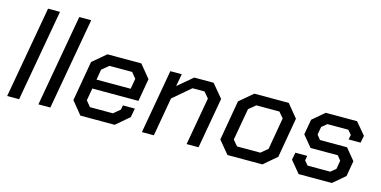

<svg xmlns="http://www.w3.org/2000/svg" viewBox="-70 -1079 2868 1444"><g transform="rotate(15 1363.5 -357.0)"><path d="M158 -714H251L124 0H31Z M401 -714H494L367 0H274Z M520 -99 574 -410 678 -498H942L1025 -397L994 -220H635L618 -124L654 -80H833L884 -123L890 -157H983L970 -87L868 0H601ZM914 -293 928 -374 892 -418H715L662 -374L648 -293Z M1168 -498H1257L1239 -401L1354 -498H1505L1591 -395L1521 0H1428L1494 -372L1456 -417H1362L1226 -301L1173 0H1080Z M1664 -99 1718 -410 1822 -498H2090L2173 -397L2119 -86L2018 0H1746ZM1980 -81 2033 -125 2076 -373 2039 -417H1859L1806 -373L1762 -125L1799 -81Z M2224 -92 2235 -149H2327L2321 -112L2349 -79H2525L2565 -112L2576 -178L2548 -213H2336L2264 -300L2285 -419L2378 -498H2622L2700 -405L2689 -349H2596L2603 -386L2575 -419H2412L2372 -386L2361 -324L2389 -289H2600L2673 -200L2652 -79L2559 0H2300Z"/></g></svg>

Font: Chakra Petch Medium
Style: Italic
Weight: 500
Italic angle: -10°
Designer: Katatrad Aksorn Co.,Ltd.
Foundry: Cadson Demak Co.,Ltd.
Version: Version 1.000; ttfautohint (v1.6)